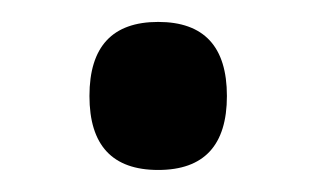

<svg xmlns="http://www.w3.org/2000/svg" viewBox="-20 -149 290 176"><path d="M62 -61Q62 -128.9 125 -128.9Q188 -128.9 188 -61Q188 6.8 125 6.8Q62 6.8 62 -61Z"/></svg>

Font: Noto Serif Telugu
Style: Regular
Weight: 400
Designer: Indian Type Foundry
Foundry: Monotype Imaging Inc.
Version: Version 1.01